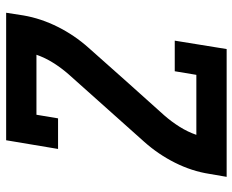

<svg xmlns="http://www.w3.org/2000/svg" viewBox="-88 -688 775 640"><g transform="rotate(-90 300.0 -367.5)"><path d="M31 0 41 -58Q50 -116 78 -172Q106 -228 148 -275L373 -527Q394 -551 411 -578Q428 -605 438 -634H238L226 -562H124L153 -735H578L569 -677Q559 -619 531 -563Q503 -507 461 -460L349 -334L236 -208Q215 -184 198 -157Q181 -130 171 -101H371L383 -173H485L457 0Z"/></g></svg>

Font: Iosevka Curly Slab ExObl
Style: Bold
Weight: 700
Width: 7
Italic angle: -9°
Monospace: yes
Designer: Belleve Invis
Foundry: Belleve Invis
Version: Version 11.0.0; ttfautohint (v1.8.3)